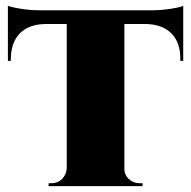

<svg xmlns="http://www.w3.org/2000/svg" viewBox="-20 -636 653 656"><path d="M405 -597V0H208V-597ZM606 -601V-554H7V-601ZM606 -558V-428H596V-433Q597 -490 566 -521.5Q535 -553 478 -554V-558ZM606 -616V-591L505 -601Q523 -601 544.5 -603.5Q566 -606 583.5 -609.5Q601 -613 606 -616ZM210 -62V0H146V-10Q146 -10 151 -10Q156 -10 156 -10Q178 -10 192.5 -25Q207 -40 208 -62ZM401 -62H405Q404 -40 419.5 -25Q435 -10 457 -10Q457 -10 462 -10Q467 -10 467 -10V0H401ZM135 -558V-554Q78 -553 47.5 -521.5Q17 -490 17 -433V-428H7V-558ZM7 -616Q15 -613 32 -609.5Q49 -606 69.5 -603.5Q90 -601 108 -601L7 -591Z"/></svg>

Font: Cinzel Black
Style: Regular
Weight: 900
Designer: Natanael Gama
Version: Version 2.000